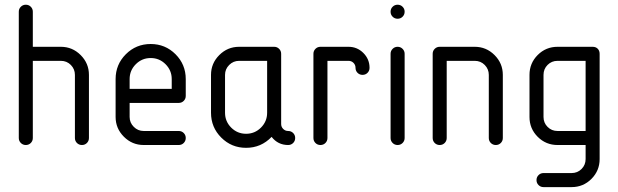

<svg xmlns="http://www.w3.org/2000/svg" viewBox="-20 -608 2593 805"><path d="M117.6 -411.8H235.3Q283.5 -411.8 318.2 -377.1Q352.9 -342.4 352.9 -294.1V-29.4Q352.9 -17.1 344.4 -8.5Q335.9 0 323.5 0Q311.2 0 302.6 -8.5Q294.1 -17.1 294.1 -29.4V-294.1Q294.1 -318.2 277.1 -335.6Q260 -352.9 235.3 -352.9H117.6V-29.4Q117.6 -17.1 109.1 -8.5Q100.6 0 88.2 0Q75.9 0 67.4 -8.5Q58.8 -17.1 58.8 -29.4V-558.8Q58.8 -571.2 67.4 -579.7Q75.9 -588.2 88.2 -588.2Q100.6 -588.2 109.1 -579.7Q117.6 -571.2 117.6 -558.8Z M758.8 -276.5V-205.9Q758.8 -193.5 750.3 -185Q741.8 -176.5 729.4 -176.5H523.5V-117.6Q523.5 -93.5 540.9 -76.2Q558.2 -58.8 582.4 -58.8H729.4Q741.8 -58.8 750.3 -50.3Q758.8 -41.8 758.8 -29.4Q758.8 -17.1 750.3 -8.5Q741.8 0 729.4 0H582.4Q534.1 0 499.4 -34.7Q464.7 -69.4 464.7 -117.6V-276.5Q464.7 -337.6 507.6 -380.6Q550.6 -423.5 611.8 -423.5Q672.9 -423.5 715.9 -380.6Q758.8 -337.6 758.8 -276.5ZM523.5 -276.5V-235.3H700V-276.5Q700 -312.9 674.1 -338.8Q648.2 -364.7 611.8 -364.7Q575.3 -364.7 549.4 -338.8Q523.5 -312.9 523.5 -276.5Z M982.4 -411.8H1129.4Q1141.8 -411.8 1150.3 -403.2Q1158.8 -394.7 1158.8 -382.4V-88.2Q1158.8 -75.9 1167.4 -67.4Q1175.9 -58.8 1188.2 -58.8Q1200.6 -58.8 1209.1 -50.3Q1217.6 -41.8 1217.6 -29.4Q1217.6 -17.1 1209.1 -8.5Q1200.6 0 1188.2 0Q1145.3 0 1118.8 -34.1Q1074.7 11.8 1011.8 11.8Q950.6 11.8 907.6 -31.2Q864.7 -74.1 864.7 -135.3V-294.1Q864.7 -342.4 899.4 -377.1Q934.1 -411.8 982.4 -411.8ZM982.4 -352.9Q958.2 -352.9 940.9 -335.6Q923.5 -318.2 923.5 -294.1V-135.3Q923.5 -98.8 949.4 -72.9Q975.3 -47.1 1011.8 -47.1Q1048.2 -47.1 1074.1 -72.9Q1100 -98.8 1100 -135.3V-352.9Z M1323.5 -411.8H1441.2Q1477.6 -411.8 1503.5 -385.9Q1529.4 -360 1529.4 -323.5Q1529.4 -311.2 1520.9 -302.6Q1512.4 -294.1 1500 -294.1Q1487.6 -294.1 1479.1 -302.6Q1470.6 -311.2 1470.6 -323.5Q1470.6 -335.9 1462.1 -344.4Q1453.5 -352.9 1441.2 -352.9H1352.9V-29.4Q1352.9 -17.1 1344.4 -8.5Q1335.9 0 1323.5 0Q1311.2 0 1302.6 -8.5Q1294.1 -17.1 1294.1 -29.4V-382.4Q1294.1 -394.7 1302.6 -403.2Q1311.2 -411.8 1323.5 -411.8Z M1676.5 -382.4V-29.4Q1676.5 -17.1 1667.9 -8.5Q1659.4 0 1647.1 0Q1634.7 0 1626.2 -8.5Q1617.6 -17.1 1617.6 -29.4V-382.4Q1617.6 -394.7 1626.2 -403.2Q1634.7 -411.8 1647.1 -411.8Q1659.4 -411.8 1667.9 -403.2Q1676.5 -394.7 1676.5 -382.4ZM1626.2 -537.9Q1617.6 -546.5 1617.6 -558.8Q1617.6 -571.2 1626.2 -579.7Q1634.7 -588.2 1647.1 -588.2Q1659.4 -588.2 1667.9 -579.7Q1676.5 -571.2 1676.5 -558.8Q1676.5 -546.5 1667.9 -537.9Q1659.4 -529.4 1647.1 -529.4Q1634.7 -529.4 1626.2 -537.9Z M2029.4 -294.1Q2029.4 -318.2 2012.4 -335.6Q1995.3 -352.9 1970.6 -352.9H1852.9V-29.4Q1852.9 -17.1 1844.4 -8.5Q1835.9 0 1823.5 0Q1811.2 0 1802.6 -8.5Q1794.1 -17.1 1794.1 -29.4V-382.4Q1794.1 -394.7 1802.6 -403.2Q1811.2 -411.8 1823.5 -411.8H1970.6Q2018.8 -411.8 2053.5 -377.1Q2088.2 -342.4 2088.2 -294.1V-29.4Q2088.2 -17.1 2079.7 -8.5Q2071.2 0 2058.8 0Q2046.5 0 2037.9 -8.5Q2029.4 -17.1 2029.4 -29.4Z M2494.1 58.8Q2494.1 107.6 2459.7 142.1Q2425.3 176.5 2376.5 176.5H2258.8Q2246.5 176.5 2237.9 167.9Q2229.4 159.4 2229.4 147.1Q2229.4 134.7 2237.9 126.2Q2246.5 117.6 2258.8 117.6H2376.5Q2401.2 117.6 2418.2 100.6Q2435.3 83.5 2435.3 58.8V0H2317.6Q2268.8 0 2234.4 -34.4Q2200 -68.8 2200 -117.6V-294.1Q2200 -342.9 2234.4 -377.4Q2268.8 -411.8 2317.6 -411.8H2464.7Q2478.2 -411.8 2486.2 -403.5Q2494.1 -395.3 2494.1 -382.4ZM2435.3 -352.9H2317.6Q2292.9 -352.9 2275.9 -335.9Q2258.8 -318.8 2258.8 -294.1V-117.6Q2258.8 -92.9 2275.9 -75.9Q2292.9 -58.8 2317.6 -58.8H2435.3Z"/></svg>

Font: OpenGost Type B TT
Style: Regular
Weight: 400
Version: Version 0.3